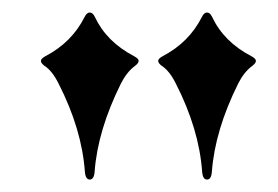

<svg xmlns="http://www.w3.org/2000/svg" viewBox="-20 -727 445 307"><path d="M45.4 -439.9ZM240.2 -637.2Q282.2 -659.2 302.7 -699.7Q306.2 -707 311 -707Q315.9 -707 319.3 -699.7Q337.9 -660.2 381.8 -637.2Q389.2 -633.3 389.2 -629.6Q389.2 -626 383.3 -621.6Q370.1 -611.8 360.8 -593.3Q323.7 -518.6 318.8 -452.6Q317.9 -439.9 311 -439.9Q304.2 -439.9 303.2 -452.6Q298.3 -520.5 261.2 -593.3Q251 -613.8 238.8 -621.6Q232.9 -626 232.9 -629.6Q232.9 -633.3 240.2 -637.2ZM52.7 -637.2Q94.7 -659.2 115.2 -699.7Q118.7 -707 123.5 -707Q128.4 -707 131.8 -699.7Q150.4 -660.2 194.3 -637.2Q201.7 -633.3 201.7 -629.6Q201.7 -626 195.8 -621.6Q182.6 -611.8 173.3 -593.3Q136.2 -518.6 131.3 -452.6Q130.4 -439.9 123.5 -439.9Q116.7 -439.9 115.7 -452.6Q110.8 -520.5 73.7 -593.3Q63.5 -613.8 51.3 -621.6Q45.4 -626 45.4 -629.6Q45.4 -633.3 52.7 -637.2Z"/></svg>

Font: UnifrakturMaguntia18
Style: Book
Weight: 400
Designer: j. 'mach' wust, Gerrit Ansmann, Georg Duffner, based on a font by Peter Wiegel, original typeface by Carl Albert Fahrenw
Version: Version 2017-03-19